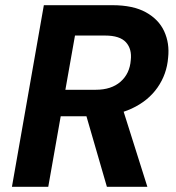

<svg xmlns="http://www.w3.org/2000/svg" viewBox="-20 -720 678 740"><path d="M26 0 149 -700H413Q493 -700 542.5 -672.5Q592 -645 613 -599Q634 -553 628 -498Q623 -434 587 -382.5Q551 -331 487.5 -301.5Q424 -272 338 -272H214L166 0ZM392 0 303 -307H451L548 0ZM232 -374H349Q409 -374 444.5 -405Q480 -436 484 -488Q489 -531 465.5 -557Q442 -583 385 -583H269Z"/></svg>

Font: DM Sans 12pt ExtraBold
Style: Italic
Weight: 800
Italic angle: -10°
Version: Version 4.004;gftools[0.9.30]